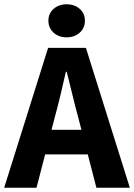

<svg xmlns="http://www.w3.org/2000/svg" viewBox="-26 -875 626 895"><path d="M-6.5 0 198.2 -651.8H374.5L579.2 0H423.3L338 -330.1Q324.4 -379.4 311.3 -434.3Q298.1 -489.2 285.1 -540.3H281.1Q269.7 -489.2 256.5 -434.3Q243.4 -379.4 229.8 -330.1L144.2 0ZM128.5 -155.3V-269.8H442.1V-155.3ZM284.7 -700.9Q247.8 -700.9 223.7 -722.9Q199.6 -744.8 199.6 -778.1Q199.6 -812.1 223.7 -833.5Q247.8 -855 284.7 -855Q321.8 -855 345.8 -833.5Q369.8 -812.1 369.8 -778.1Q369.8 -744.8 345.8 -722.9Q321.8 -700.9 284.7 -700.9Z"/></svg>

Font: Source Sans 3 Variable
Style: Regular
Weight: 200
Designer: Paul D. Hunt
Foundry: Adobe Systems Incorporated
Version: Version 3.026